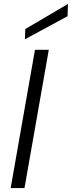

<svg xmlns="http://www.w3.org/2000/svg" viewBox="-20 -952 364 972"><path d="M34 0 157 -700H227L104 0ZM106 -753 108 -805 324 -932 322 -870Z"/></svg>

Font: DM Sans 18pt Light
Style: Italic
Weight: 300
Italic angle: -10°
Designer: Colophon Foundry, Jonny Pinhorn
Foundry: Colophon Foundry
Version: Version 4.004;gftools[0.9.30]